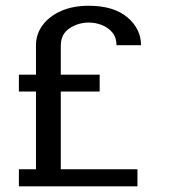

<svg xmlns="http://www.w3.org/2000/svg" viewBox="-20 -660 602 680"><path d="M46.9 0V-60.5H107.4V-335.9H46.9V-395.5H107.4V-499Q107.4 -539.1 130.9 -570.8Q154.3 -602.5 196.3 -621.1Q238.3 -639.6 293.9 -639.6Q382.8 -639.6 431.2 -598.6Q479.5 -557.6 479.5 -500H392.6Q392.6 -527.3 377.9 -544.9Q363.3 -562.5 340.8 -571.3Q318.4 -580.1 294.9 -580.1Q256.8 -580.1 226.1 -559.6Q195.3 -539.1 195.3 -498V-395.5H333V-335.9H195.3V-60.5H466.8V0Z"/></svg>

Font: Padauk Book
Style: Regular
Weight: 400
Designer: Debbi Hosken, Becca Hirsbrunner Spalinger
Foundry: SIL International
Version: Version 5.000